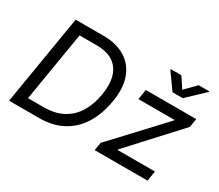

<svg xmlns="http://www.w3.org/2000/svg" viewBox="-132 -1056 1538 1350"><g transform="rotate(30 636.5 -380.5)"><path d="M285.6 0H93.8L106.9 -82H276.9Q366.2 -82 430.4 -116.2Q494.6 -150.4 533.9 -214.1Q573.2 -277.8 587.4 -365.2Q602.1 -453.1 583.7 -515.9Q565.4 -578.6 514.4 -612.1Q463.4 -645.5 379.4 -645.5H196.8L210.4 -727.5H387.7Q494.1 -727.5 565.4 -683.8Q636.7 -640.1 666.5 -558.8Q696.3 -477.5 677.2 -364.3Q658.2 -249.5 607.7 -168.2Q557.1 -86.9 476.3 -43.5Q395.5 0 285.6 0ZM255.9 -727.5 135.3 0H42.5L163.1 -727.5ZM737.3 0 748.5 -65.4 1115.7 -459 1116.7 -464.4H824.2L837.4 -545.9H1247.1L1235.4 -476.1L877.9 -86.9L877 -81.5H1179.7L1166.5 0ZM1002.4 -760.7 1058.6 -675.3 1142.1 -760.7H1229.5L1228.5 -756.3L1091.3 -626H1007.8L915 -756.3L916 -760.7Z"/></g></svg>

Font: Adwaita Sans
Style: Italic
Weight: 400
Italic angle: -9.39999°
Designer: Rasmus Andersson
Foundry: rsms
Version: Version 4.001;git-9221beed3